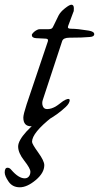

<svg xmlns="http://www.w3.org/2000/svg" viewBox="-50 -522 420 815"><path d="M27 100Q27 75 62.5 36Q98 -3 141 -25H171Q86 42 86 80Q86 89 112 125Q138 161 138 179Q138 212 101.5 242.5Q65 273 34 273Q3 273 -13.5 249Q-30 225 -30 210Q-30 190 -18 190Q-9 190 -2 199Q29 235 55 235Q66 235 72.5 227Q79 219 79 207Q79 193 53 160Q27 127 27 100ZM229 -68Q194 -35 149 -10.5Q104 14 82 14Q49 14 49 -23Q49 -36 63 -79L153 -346Q157 -358 143 -358L103 -360Q85 -361 85 -374Q85 -376 89.5 -381.5Q94 -387 102.5 -392.5Q111 -398 119 -398H155Q165 -398 169.5 -401Q174 -404 179 -416L199 -457Q207 -472 226 -487Q245 -502 253 -502Q263 -502 263.5 -488Q264 -474 261 -470L239 -411Q237 -405 240 -402.5Q243 -400 252 -400Q279 -400 327 -392Q350 -388 350 -377Q350 -366 331 -365Q301 -362 245 -362Q219 -362 214 -348L132 -99Q127 -85 131.5 -72Q136 -59 150 -59Q155 -59 160 -60Q165 -61 168.5 -62Q172 -63 177.5 -65.5Q183 -68 185.5 -69.5Q188 -71 194 -75Q200 -79 201.5 -80.5Q203 -82 210 -87Q217 -92 218 -93Q242 -108 246 -98Q246 -84 229 -68Z"/></svg>

Font: EB Garamond 12
Style: Italic
Weight: 400
Italic angle: -17°
Version: Version 0.016; ttfautohint (v1.8.4)